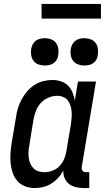

<svg xmlns="http://www.w3.org/2000/svg" viewBox="-20 -942 540 970"><path d="M155 8Q129 8 106 -1Q83 -10 67.5 -28Q52 -46 44 -69.5Q36 -93 33.5 -118Q31 -143 33 -169Q35 -195 39 -221L61 -351Q64 -374 71 -396.5Q78 -419 89.5 -440.5Q101 -462 117.5 -481Q134 -500 154.5 -513Q175 -526 198.5 -532Q222 -538 245 -538Q267 -538 288 -531Q309 -524 323.5 -509.5Q338 -495 346 -475.5Q354 -456 358 -434L374 -530H465L393 -99Q392 -93 393 -88Q394 -83 397 -79Q400 -75 405 -73.5Q410 -72 416 -72H431V8H402Q382 8 363 3.5Q344 -1 329 -12.5Q314 -24 306.5 -42Q299 -60 300 -80Q289 -60 273.5 -43Q258 -26 238.5 -14Q219 -2 198 3Q177 8 155 8ZM205 -72Q225 -72 246 -80Q267 -88 282 -104.5Q297 -121 305 -141Q313 -161 316 -182L338 -312Q340 -328 341.5 -344.5Q343 -361 342 -376.5Q341 -392 336.5 -407Q332 -422 323 -434Q314 -446 299.5 -452Q285 -458 269 -458Q246 -458 224 -448.5Q202 -439 186 -421.5Q170 -404 161.5 -382Q153 -360 149 -337L128 -207Q125 -192 124 -176Q123 -160 125 -145Q127 -130 133 -116Q139 -102 149.5 -91.5Q160 -81 174.5 -76.5Q189 -72 205 -72ZM406 -611Q390 -611 374.5 -616.5Q359 -622 349.5 -634.5Q340 -647 337.5 -663.5Q335 -680 338 -697Q340 -708 346 -719Q352 -730 362 -737Q372 -744 383.5 -746.5Q395 -749 406 -749Q423 -749 438 -743.5Q453 -738 462.5 -725.5Q472 -713 474.5 -696.5Q477 -680 474 -663Q473 -652 467 -641Q461 -630 451 -623Q441 -616 429.5 -613.5Q418 -611 406 -611ZM206 -611Q190 -611 174.5 -616.5Q159 -622 149.5 -634.5Q140 -647 137.5 -663.5Q135 -680 138 -697Q140 -708 146 -719Q152 -730 162 -737Q172 -744 183.5 -746.5Q195 -749 206 -749Q223 -749 238 -743.5Q253 -738 262.5 -725.5Q272 -713 274.5 -696.5Q277 -680 274 -663Q273 -652 267 -641Q261 -630 251 -623Q241 -616 229.5 -613.5Q218 -611 206 -611ZM190 -848V-922H490V-848Z"/></svg>

Font: Iosevka Slab Medium
Style: Italic
Weight: 500
Italic angle: -9°
Monospace: yes
Designer: Belleve Invis
Foundry: Belleve Invis
Version: Version 11.1.0; ttfautohint (v1.8.3)